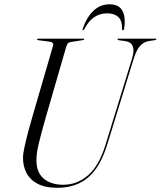

<svg xmlns="http://www.w3.org/2000/svg" viewBox="-20 -884 764 914"><path d="M482 -194 608.5 -605Q620.5 -644.5 611.5 -664.8Q602.5 -685 575.5 -688.5L546 -692.5Q542 -693 540.8 -694Q539.5 -695 539.5 -696.5Q539.5 -698.5 541 -699.2Q542.5 -700 544.5 -700H720.5Q722.5 -700 723.5 -699.5Q724.5 -699 724.5 -697.5Q724.5 -696 723.2 -695Q722 -694 718 -693L686 -688Q663 -683.5 646 -664.5Q629 -645.5 616 -603L491 -197.5Q469.5 -126.5 437 -80.8Q404.5 -35 358.8 -12.5Q313 10 250.5 10Q196 10 159.8 -8.8Q123.5 -27.5 106 -61Q88.5 -94.5 89.5 -137.5Q90 -153.5 97 -186Q104 -218.5 114.2 -256.8Q124.5 -295 134.5 -329.5L232.5 -666.5Q235 -675 230.8 -679.5Q226.5 -684 220 -685L163.5 -692.5Q159 -693 157.8 -694Q156.5 -695 156.5 -696.5Q156.5 -698.5 158 -699.2Q159.5 -700 161.5 -700H377Q381 -700 381 -697.5Q381 -696 379.8 -695Q378.5 -694 374.5 -693L314.5 -683.5Q308 -682.5 303.5 -678Q299 -673.5 295 -660.5L198.5 -327.5Q176.5 -250.5 165.2 -203.5Q154 -156.5 153.5 -127.5Q151.5 -66 186.5 -35.2Q221.5 -4.5 281 -4.5Q347.5 -4.5 399.5 -49.8Q451.5 -95 482 -194ZM490.5 -820.5Q457 -820.5 429.8 -803.2Q402.5 -786 382 -746Q380 -742 378.5 -741Q377 -740 375.5 -740Q374 -740 373.2 -741.8Q372.5 -743.5 374 -747.5Q392 -801 424.2 -832.2Q456.5 -863.5 501.5 -863.5Q546.5 -863.5 563 -832.2Q579.5 -801 571 -747.5Q570.5 -743.5 568.5 -741.8Q566.5 -740 565 -740Q563.5 -740 562.2 -741Q561 -742 561.5 -746Q561.5 -787 542.5 -803.8Q523.5 -820.5 490.5 -820.5Z"/></svg>

Font: Fraunces 120pt Light
Style: Italic
Weight: 300
Italic angle: -16°
Version: Version 1.000;[b76b70a41]